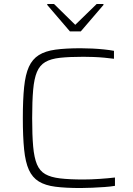

<svg xmlns="http://www.w3.org/2000/svg" viewBox="-20 -939 670 967"><path d="M386 8Q311 8 259.5 1.5Q208 -5 175.5 -25Q143 -45 125.5 -83.5Q108 -122 101.5 -186Q95 -250 95 -344Q95 -437 101.5 -500.5Q108 -564 125.5 -602.5Q143 -641 175.5 -661.5Q208 -682 259.5 -689Q311 -696 386 -696Q414 -696 445 -694.5Q476 -693 504.5 -690Q533 -687 554 -683V-643Q532 -646 505 -648.5Q478 -651 450.5 -652Q423 -653 400 -653Q330 -653 283 -648Q236 -643 208 -626.5Q180 -610 166 -576.5Q152 -543 147 -486.5Q142 -430 142 -344Q142 -258 147 -201.5Q152 -145 166 -111.5Q180 -78 208 -62Q236 -46 283 -40.5Q330 -35 400 -35Q437 -35 481.5 -38Q526 -41 559 -45V-3Q536 1 506 3Q476 5 444.5 6.5Q413 8 386 8ZM332 -781 218 -914V-919H252L359 -814L467 -919H501V-914L387 -781Z"/></svg>

Font: Saira SemiExpanded ExtraLight
Style: Regular
Weight: 250
Width: 6
Designer: Hector Gatti with collaboration of the Omnibus-Type team
Foundry: Omnibus-Type
Version: Version 1.101